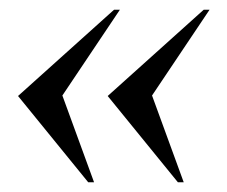

<svg xmlns="http://www.w3.org/2000/svg" viewBox="-20 -444 466 394"><path d="M17 -247 214 -424H226L108 -248L173 -70H161ZM201 -247 398 -424H410L292 -248L357 -70H345Z"/></svg>

Font: Spectral Medium
Style: Italic
Weight: 500
Italic angle: -10°
Designer: Jean-Baptiste Levee
Foundry: Production Type
Version: Version 2.001